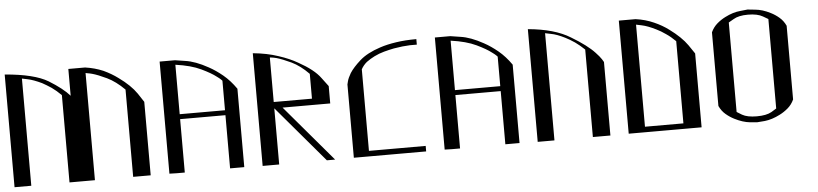

<svg xmlns="http://www.w3.org/2000/svg" viewBox="-39 -754 4037 948"><g transform="rotate(-5 1980.0 -280.0)"><path d="M316.4 -426.8C294.3 -452.1 260.4 -478.8 214.8 -506.8C169.3 -534.2 98 -551.8 1 -559.6V-210V-1H84V-28.3V-433.6V-532.2L112.3 -526.4C131.2 -522.5 154.3 -514 181.6 -501C196 -493.2 210.9 -484 226.6 -473.6C242.2 -462.6 257.8 -449.2 273.4 -433.6V-28.3V-1H316.4H360.4H399.4V-28.3V-433.6V-532.2L408.2 -530.3C414.1 -529.6 421.9 -528 431.6 -525.4C450.5 -520.2 474.3 -510.7 502.9 -497.1C531.6 -483.4 560.2 -462.2 588.9 -433.6V-28.3V-1H611.3H675.8V-28.3V-365.2L647.5 -408.2C627.9 -436.8 598.6 -465.2 559.6 -493.2C538.7 -508.8 515 -522.8 488.3 -535.2C460.9 -546.9 431.3 -555 399.4 -559.6H316.4Z M768.6 -1C778.3 -1 790.4 -0.7 804.7 0H844.7V-89.8V-175.8V-338.9V-534.2C896.2 -527 938.2 -515.6 970.7 -500C1003.3 -484.4 1027.3 -470.4 1043 -458C1052.1 -451.5 1058.6 -446.3 1062.5 -442.4L1069.3 -435.5V-289.1H829.1V-264.6H1069.3V-1H1139.6V-67.4V-217.8V-307.6V-389.6C1120.1 -417.6 1099 -441.1 1076.2 -460C1053.4 -478.8 1030.6 -494.5 1007.8 -506.8C965.5 -530.3 927.7 -544.3 894.5 -548.8L844.7 -556.6H768.6V-278.3Z M1589.8 -363.3 1557.6 -406.2C1536.8 -434.9 1501 -463.2 1450.2 -491.2C1423.5 -506.8 1391.9 -520.5 1355.5 -532.2C1319 -544.6 1277.3 -553.1 1230.5 -557.6V-288.1H1312.5V-431.6V-529.3L1321.3 -528.3C1327.1 -527.7 1335.3 -526 1345.7 -523.4C1363.9 -518.2 1387.7 -508.8 1417 -495.1C1445.6 -481.4 1474 -460.3 1502 -431.6V-308.6H1312.5H1230.5V1H1249H1312.5V-26.4V-277.3C1418 -153.6 1496.7 -60.9 1548.8 1H1589.8C1485 -122.7 1406.2 -215.5 1353.5 -277.3H1502H1589.8Z M2041 -529.3V-545.9V-556.6C2003.9 -556.6 1970.4 -554.4 1940.4 -549.8C1909.8 -545.2 1882.8 -539.1 1859.4 -531.2C1815.8 -516.9 1781.9 -499 1757.8 -477.5C1733.7 -456.1 1715.8 -436.2 1704.1 -418C1695 -402.3 1689.1 -389.3 1686.5 -378.9L1682.6 -363.3V0H1758.8H2041V-27.3H1759.8V-57.6V-135.7V-189.5V-246.1V-351.6V-431.6C1766.9 -444.7 1776.4 -456.1 1788.1 -465.8C1800.5 -474.9 1813.8 -483.1 1828.1 -490.2C1843.8 -498 1860 -504.2 1877 -508.8C1893.9 -513.3 1910.5 -517.3 1926.8 -520.5C1957.4 -525.7 1984 -528.6 2006.8 -529.3Z M2132.8 -1C2142.6 -1 2154.6 -0.7 2168.9 0H2209V-89.8V-175.8V-338.9V-534.2C2260.4 -527 2302.4 -515.6 2335 -500C2367.5 -484.4 2391.6 -470.4 2407.2 -458C2416.3 -451.5 2422.9 -446.3 2426.8 -442.4L2433.6 -435.5V-289.1H2193.4V-264.6H2433.6V-1H2503.9V-67.4V-217.8V-307.6V-389.6C2484.4 -417.6 2463.2 -441.1 2440.4 -460C2417.6 -478.8 2394.9 -494.5 2372.1 -506.8C2329.8 -530.3 2292 -544.3 2258.8 -548.8L2209 -556.6H2132.8V-278.3Z M2954.1 -363.3 2945.3 -377.9C2939.5 -387 2930 -398.4 2917 -412.1C2892.9 -438.2 2854.8 -466.8 2802.7 -498C2751.3 -529.9 2681.6 -549.8 2593.8 -557.6V-209V1H2676.8V-26.4V-432.6V-530.3L2705.1 -524.4C2724 -521.2 2747.1 -512.7 2774.4 -499C2788.7 -491.9 2804 -482.7 2820.3 -471.7C2835.9 -460.6 2851.6 -447.6 2867.2 -432.6V-26.4V1H2888.7H2954.1V-26.4Z M3127.9 -560.5H3066.4H3044.9V-210.9V0H3126H3406.2V-27.3H3127.9V-533.2L3156.2 -527.3C3175.1 -523.4 3198.2 -514.6 3225.6 -501C3240.6 -493.8 3255.9 -484.7 3271.5 -473.6C3287.1 -463.2 3302.7 -450.2 3318.4 -434.6V-356.4V-245.1V-130.9V-41V-11.7V0H3406.2V-366.2L3377 -409.2C3357.4 -437.2 3328.1 -465.5 3289.1 -494.1C3268.2 -509.8 3244.5 -523.4 3217.8 -535.2C3190.4 -547.5 3160.5 -556 3127.9 -560.5Z M3868.2 -462.9C3860.4 -479.8 3849.9 -493.8 3836.9 -504.9C3823.9 -516 3810.2 -525.1 3795.9 -532.2C3769.2 -545.9 3743.8 -553.7 3719.7 -555.7L3682.6 -559.6L3646.5 -555.7C3622.4 -553.7 3597 -545.9 3570.3 -532.2C3556 -525.1 3542.3 -516 3529.3 -504.9C3516.3 -493.8 3505.9 -479.8 3498 -462.9V-330.1V-250V-201.2V-97.7C3505.9 -80.7 3516.3 -66.7 3529.3 -55.7C3542.3 -44.6 3556 -35.5 3570.3 -28.3C3597 -14.6 3622.4 -6.5 3646.5 -3.9L3682.6 -1L3719.7 -3.9C3743.8 -6.5 3769.2 -14.6 3795.9 -28.3C3810.2 -35.5 3823.9 -44.6 3836.9 -55.7C3849.9 -66.7 3860.4 -80.7 3868.2 -97.7V-201.2V-250ZM3585 -503.9 3610.4 -518.6C3627.3 -529 3651.4 -534.2 3682.6 -534.2C3713.9 -534.2 3738.3 -529 3755.9 -518.6L3781.2 -503.9V-203.1V-75.2V-60.5L3755.9 -44.9C3738.9 -35.2 3714.5 -30.3 3682.6 -30.3C3651.4 -30.3 3627.3 -35.2 3610.4 -44.9L3585 -60.5V-252Z"/></g></svg>

Font: Cully Mac
Style: Regular
Weight: 400
Designer: Arif Nurcahyadi
Version: Version 1.0